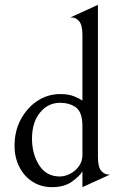

<svg xmlns="http://www.w3.org/2000/svg" viewBox="-20 -760 504 792"><path d="M227 -32Q248 -32 270 -43.5Q292 -55 306 -75Q320 -95 320 -120V-238Q320 -270 312.5 -290Q305 -310 289 -320Q264 -336 228 -336Q178 -336 145 -295.5Q112 -255 112 -188Q112 -125 141.5 -78.5Q171 -32 227 -32ZM276 -688H270L384 -740V-113Q384 -71 397.5 -55.5Q411 -40 428 -40H434L320 12V-53Q308 -33 276.5 -10.5Q245 12 194 12Q150 12 115 -10Q80 -32 60 -71Q40 -110 40 -158Q40 -219 65 -266Q90 -313 130 -341Q175 -372 228 -372Q263 -372 286 -362.5Q309 -353 320 -345V-615Q320 -657 306.5 -672.5Q293 -688 276 -688Z"/></svg>

Font: BellefairVN
Style: Regular
Weight: 400
Designer: Nick Shinn, Liron Lavi Turkenic
Foundry: Shinntype
Version: Version 1.003